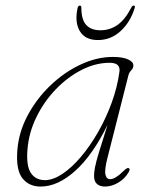

<svg xmlns="http://www.w3.org/2000/svg" viewBox="-20 -661 526 688"><path d="M365.5 -97Q354 -52.5 357.8 -35.8Q361.5 -19 374.5 -19Q393.5 -19 424 -49.5Q435.5 -61 441.5 -58.5Q447.5 -56 441 -44Q427 -20 403.2 -6.2Q379.5 7.5 356.5 7.5Q338.5 7.5 327.8 -1.5Q317 -10.5 317 -31Q317 -44 320.5 -62Q324 -80 334.5 -115Q345 -150 365.5 -214Q312.5 -105.5 249.8 -49Q187 7.5 125.5 7.5Q84 7.5 60.5 -22Q37 -51.5 42 -120.5Q46.5 -185.5 78.2 -245.8Q110 -306 159.5 -353.8Q209 -401.5 267.8 -429.2Q326.5 -457 384.5 -457Q419.5 -457 438.8 -448.2Q458 -439.5 458 -426.5Q458 -417 450.5 -409.2Q443 -401.5 440.5 -392.5ZM78.5 -126.5Q73.5 -66 90.8 -40.8Q108 -15.5 141 -15.5Q170 -15.5 203.5 -37.8Q237 -60 270 -99Q303 -138 331.5 -187.8Q360 -237.5 380.2 -293Q400.5 -348.5 408 -404Q412.5 -436 373 -436Q322.5 -436 272.5 -410.5Q222.5 -385 180.2 -341.2Q138 -297.5 110.8 -242Q83.5 -186.5 78.5 -126.5ZM340 -552.5Q373.5 -552.5 400.8 -571.5Q428 -590.5 450 -633Q453.5 -641 459 -641Q465.5 -641 462.5 -632Q447 -581.5 412 -549.5Q377 -517.5 331 -517.5Q285 -517.5 266 -549.5Q247 -581.5 258 -632Q260 -641 266.5 -641Q271.5 -641 271.5 -633Q271.5 -590.5 289 -571.5Q306.5 -552.5 340 -552.5Z"/></svg>

Font: Fraunces 9pt S000 Thin
Style: Italic
Weight: 100
Italic angle: -16°
Version: Version 1.000; ttfautohint (v1.8.3)